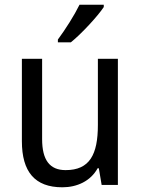

<svg xmlns="http://www.w3.org/2000/svg" viewBox="-20 -786 599 816"><path d="M421 -756V-766H318C296 -721 258 -661 226 -618V-606H281C326 -642 396 -718 421 -756ZM481 -536H396V-255C396 -129 361 -63 259 -63C191 -63 159 -106 159 -195V-536H73V-186C73 -56 128 10 245 10C307 10 365 -16 395 -71H400L412 0H481Z"/></svg>

Font: Noto Sans Sinhala UI SemiCondensed
Style: Regular
Weight: 400
Width: 4
Designer: Jelle Bosma - Monotype Design Team
Foundry: Monotype Imaging Inc.
Version: Version 2.006